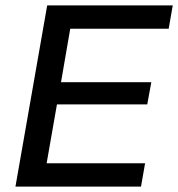

<svg xmlns="http://www.w3.org/2000/svg" viewBox="-20 -688 657 708"><path d="M37 0 154 -668H617L602 -582H239L205 -385H538L523 -303H190L152 -86H515L500 0Z"/></svg>

Font: Gantari Medium
Style: Italic
Weight: 500
Italic angle: -10°
Designer: Anugrah Pasau
Foundry: Lafontype
Version: Version 1.000